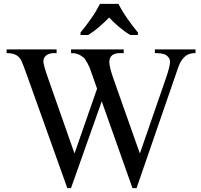

<svg xmlns="http://www.w3.org/2000/svg" viewBox="-20 -951 1033 987"><path d="M985 -697V-678Q958 -678 941 -668Q924 -658 908 -632Q898 -614 876 -546L682 16H661L503 -430L345 16H326L119 -563Q96 -627 90 -639Q80 -659 62 -668.5Q44 -678 14 -678V-697H271V-678H260Q232 -678 217.5 -666Q203 -654 203 -636Q203 -618 226 -552L363 -162L479 -495L459 -552L442 -600Q432 -625 418 -645Q412 -655 401 -661Q389 -671 375 -674Q367 -678 345 -678V-697H616V-678H598Q569 -678 555.5 -666Q542 -654 542 -632Q542 -606 565 -541L699 -162L832 -546Q854 -609 854 -634Q854 -646 846.5 -656Q839 -666 828 -671Q809 -678 776 -678V-697ZM394 -784Q406 -798 420 -816.5Q434 -835 448 -855Q462 -875 474 -895Q486 -915 494 -931H589Q597 -915 609 -895Q621 -875 635 -855Q649 -835 663 -816.5Q677 -798 689 -784V-771H650Q621 -788 592 -812.5Q563 -837 541 -861Q518 -837 489.5 -812.5Q461 -788 433 -771H394Z"/></svg>

Font: MM Ethnic
Style: Regular
Weight: 400
Designer: Khon Soe Zaw Thu
Version: Version 1.00 July 18, 2016, initial release